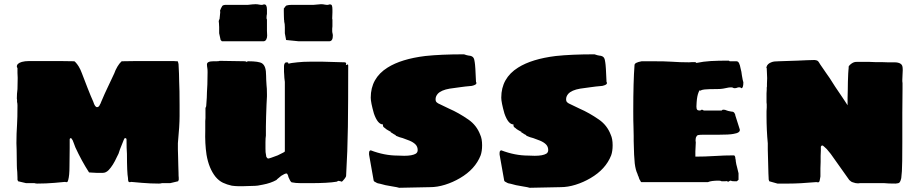

<svg xmlns="http://www.w3.org/2000/svg" viewBox="-20 -869 4366 912"><path d="M144 1H126H111H104L66 -8L63 -15V-25L62 -52Q60 -70 60 -83L59 -159Q58 -170 58 -189Q58 -235 61 -278Q63 -306 63 -368Q63 -378 61 -385V-395L60 -401Q60 -424 63 -446L64 -499L63 -523V-546Q60 -549 60 -553Q60 -568 84 -575Q98 -579 119 -579H265L333 -578Q333 -578 334.5 -577Q336 -576 338 -574Q346 -566 354 -553Q363 -538 369 -521Q376 -501 396 -451Q412 -410 423 -386Q431 -360 441 -360Q450 -360 455 -373Q457 -375 461 -386L477 -423Q479 -427 491 -453Q494 -458 508 -489L523 -521Q525 -527 529 -536Q533 -545 538 -553Q548 -569 554 -574Q556 -578 560 -578L628 -579H773H785H794H806Q810 -578 824 -578Q825 -578 828 -565Q831 -514 831 -483Q833 -445 833 -368V-318Q833 -273 825 -189V-159Q826 -146 826 -123L827 -81Q828 -69 828 -49Q828 -31 829 -25V-15L826 -8L788 1H780H766H749Q743 3 734 3Q695 3 654 -0.5Q613 -4 603 -5L599 -4H594Q588 -4 588 -23Q583 -49 583 -138Q581 -163 581 -206Q581 -213 574 -213Q571 -213 568 -205Q553 -169 550 -160L543 -139L535 -123Q517 -83 496 -61Q483 -48 469 -48H456H438Q425 -48 419 -49Q408 -49 403 -50Q368 -104 338 -169Q334 -181 330.5 -189Q327 -197 325 -203Q318 -213 318 -213Q311 -213 311 -206V-166Q311 -105 310 -78Q310 -35 304 -14Q303 -10 301.5 -7Q300 -4 298 -4H293L289 -5Q280 -4 239.5 -0.5Q199 3 158 3Q149 3 144 1Z M1081 13Q1058 8 1039 -1Q1020 -10 1004 -29Q972 -69 961 -134Q953 -187 955 -250V-294Q955 -303 956 -308V-328V-346V-356L959 -363Q959 -364 959.5 -366Q960 -368 960 -373Q963 -409 963 -431L965 -468Q966 -493 966 -526Q966 -539 965 -544Q963 -556 963 -563Q963 -578 994 -578H1008Q1020 -578 1024 -580L1146 -578Q1146 -578 1147.5 -576.5Q1149 -575 1150 -575L1158 -578Q1210 -578 1225 -568Q1235 -561 1239.5 -547Q1244 -533 1244 -509Q1244 -493 1246 -465Q1248 -451 1248 -421V-411Q1246 -382 1244 -316L1243 -268V-225Q1241 -213 1241 -193V-178V-163Q1240 -149 1245 -124Q1250 -116 1254 -116Q1260 -116 1299 -131L1323 -143Q1333 -147 1333 -151V-480Q1330 -501 1330 -513Q1329 -518 1329 -528V-543V-553Q1329 -565 1334 -570Q1336 -573 1344 -573Q1346 -573 1348 -571.5Q1350 -570 1350 -568V-566Q1360 -570 1393 -573Q1420 -576 1453 -576H1478H1494H1513L1618 -573Q1620 -573 1621.5 -572Q1623 -571 1623 -570Q1624 -570 1624 -569Q1624 -568 1624 -568V-563Q1623 -563 1623 -560L1628 -561Q1629 -563 1631 -563Q1634 -563 1634 -558Q1634 -383 1632.5 -267.5Q1631 -152 1624 -34Q1624 -29 1616 -19Q1612 -14 1609 -11Q1608 -9 1606 -8Q1604 -7 1603 -6Q1602 -7 1596 -8.5Q1590 -10 1586 -10L1583 -8Q1581 -6 1579 -6Q1539 1 1453 1H1409Q1384 1 1365 -3Q1358 -8 1350 -28Q1349 -35 1346 -40Q1344 -45 1341 -45Q1333 -45 1316 -34Q1314 -32 1310.5 -29.5Q1307 -27 1304 -24Q1296 -18 1293 -14Q1266 1 1229 8Q1204 14 1183 14Q1160 14 1149 15Q1109 17 1081 13ZM1028 -679 1021 -711V-740L1020 -760L1019 -766Q1019 -774 1023 -779L1026 -810V-813L1025 -818Q1029 -830 1036 -841Q1041 -846 1054 -846H1158Q1183 -849 1193 -849Q1203 -849 1206 -848Q1209 -848 1212 -847Q1215 -846 1219 -846H1226Q1228 -846 1229.5 -847Q1231 -848 1233 -848H1236Q1248 -848 1248 -823V-803Q1246 -795 1246 -783Q1246 -782 1246.5 -780Q1247 -778 1248 -776V-766V-754V-744V-723Q1249 -715 1249 -700Q1249 -690 1245 -682Q1241 -674 1233 -673H1034ZM1339 -679 1333 -711V-740Q1333 -756 1330 -766V-771Q1329 -773 1329 -779Q1329 -783 1328.5 -792.5Q1328 -802 1328 -820Q1328 -821 1328.5 -822Q1329 -823 1328 -824V-828Q1330 -830 1333.5 -835.5Q1337 -841 1341 -843Q1352 -846 1366 -846H1470Q1497 -849 1504 -849Q1514 -849 1518 -848Q1520 -848 1523 -847Q1526 -846 1531 -846H1538Q1540 -846 1541.5 -847Q1543 -848 1545 -848H1548Q1555 -848 1557 -841.5Q1559 -835 1559 -823V-810L1558 -783Q1558 -782 1558 -780Q1558 -778 1559 -776V-766V-754V-744L1558 -733V-723Q1558 -715 1559 -713Q1561 -705 1561 -700Q1561 -674 1545 -673H1398Z M1864 20 1841 16Q1808 11 1786 4Q1774 3 1765 -3Q1757 -6 1755 -11L1733 -135V-140Q1733 -147 1734.5 -150.5Q1736 -154 1741 -155Q1806 -130 1869 -130Q1889 -130 1900 -129Q1938 -129 1955 -139Q1964 -145 1964 -156Q1964 -172 1954 -182.5Q1944 -193 1925 -201L1893 -213Q1879 -216 1861 -224Q1861 -225 1860 -225.5Q1859 -226 1858 -228Q1854 -229 1841 -238L1835 -241Q1837 -241 1837 -242Q1837 -243 1834 -244Q1831 -246 1822.5 -250.5Q1814 -255 1808 -261Q1799 -266 1799 -273V-278Q1774 -278 1756 -330Q1741 -383 1741 -405Q1741 -498 1821 -548Q1886 -589 2000 -603Q2074 -611 2184 -611Q2198 -606 2206 -605Q2224 -604 2230 -593Q2233 -588 2235 -573Q2238 -557 2241 -480Q2243 -478 2243 -474Q2243 -466 2221 -461Q2197 -458 2190 -458L2167 -455Q2128 -450 2116 -448Q2075 -441 2059 -423Q2049 -411 2049 -398Q2049 -391 2051 -387Q2053 -383 2061 -378Q2070 -373 2113 -353Q2159 -333 2205 -301Q2244 -274 2261 -229Q2270 -210 2270 -179Q2270 -151 2263 -131Q2237 -65 2165 -23Q2131 -3 2094 8.5Q2057 20 2023 20L1876 23Z M2484 20 2461 16Q2428 11 2406 4Q2394 3 2385 -3Q2377 -6 2375 -11L2353 -135V-140Q2353 -147 2354.5 -150.5Q2356 -154 2361 -155Q2426 -130 2489 -130Q2509 -130 2520 -129Q2558 -129 2575 -139Q2584 -145 2584 -156Q2584 -172 2574 -182.5Q2564 -193 2545 -201L2513 -213Q2499 -216 2481 -224Q2481 -225 2480 -225.5Q2479 -226 2478 -228Q2474 -229 2461 -238L2455 -241Q2457 -241 2457 -242Q2457 -243 2454 -244Q2451 -246 2442.5 -250.5Q2434 -255 2428 -261Q2419 -266 2419 -273V-278Q2394 -278 2376 -330Q2361 -383 2361 -405Q2361 -498 2441 -548Q2506 -589 2620 -603Q2694 -611 2804 -611Q2818 -606 2826 -605Q2844 -604 2850 -593Q2853 -588 2855 -573Q2858 -557 2861 -480Q2863 -478 2863 -474Q2863 -466 2841 -461Q2817 -458 2810 -458L2787 -455Q2748 -450 2736 -448Q2695 -441 2679 -423Q2669 -411 2669 -398Q2669 -391 2671 -387Q2673 -383 2681 -378Q2690 -373 2733 -353Q2779 -333 2825 -301Q2864 -274 2881 -229Q2890 -210 2890 -179Q2890 -151 2883 -131Q2857 -65 2785 -23Q2751 -3 2714 8.5Q2677 20 2643 20L2496 23Z M3023 -8Q3016 -17 3013 -30Q3010 -35 3008 -43Q2999 -61 2995 -93Q2991 -139 2991 -166Q2990 -178 2990 -199V-223Q2990 -253 2989 -270Q2988 -288 2988 -341Q2988 -483 2994 -560Q2994 -572 3028 -578H3058H3083Q3140 -578 3168 -576Q3210 -573 3253 -573Q3263 -573 3268 -574H3283L3288 -570Q3321 -577 3356 -579Q3391 -581 3441 -581Q3443 -581 3446 -578H3478Q3486 -578 3490.5 -569Q3495 -560 3498 -543Q3502 -530 3504 -511Q3508 -486 3511 -478Q3511 -450 3501 -450Q3500 -450 3498 -453L3494 -454Q3489 -455 3483 -453Q3477 -450 3470 -450Q3464 -450 3460 -453Q3458 -454 3451 -454Q3442 -454 3430 -451Q3426 -450 3414.5 -448Q3403 -446 3388 -446Q3345 -446 3326 -444Q3315 -443 3305 -438V-440Q3301 -440 3298 -430Q3291 -413 3289 -383Q3288 -374 3288 -363Q3288 -352 3291.5 -348Q3295 -344 3303 -344Q3309 -344 3313 -348Q3315 -348 3318 -347Q3321 -346 3323 -344H3408Q3409 -346 3411 -347Q3413 -348 3415 -348Q3425 -348 3430 -345Q3436 -342 3454 -339Q3464 -339 3468 -333Q3473 -326 3473 -320L3494 -254Q3497 -238 3464 -233Q3445 -229 3391 -229H3348H3318Q3304 -229 3297 -227.5Q3290 -226 3288 -220Q3284 -215 3284 -204V-200Q3284 -195 3285 -193L3284 -171Q3283 -164 3283 -150V-140V-131V-125Q3328 -125 3375 -128Q3421 -131 3466 -131Q3469 -131 3471 -126.5Q3473 -122 3473 -116Q3475 -110 3475 -103Q3477 -88 3481 -75L3488 -46V-26V-23V-15L3480 -8H3473H3470Q3459 -8 3456 -9Q3453 -11 3449 -11Q3447 -10 3443 -8Q3439 -6 3436 -4V-9L3424 -8H3409Q3405 -8 3403 -10L3395 -11Q3358 -11 3343 -4H3026Q3024 -4 3023 -8Z M3712 3H3696H3681H3673L3634 -8L3632 -14Q3631 -14 3631 -24Q3631 -37 3630 -45L3629 -83Q3628 -95 3628 -121Q3628 -146 3627 -158V-188Q3621 -251 3621 -318V-326V-341Q3621 -353 3622 -358V-366V-373Q3621 -376 3621 -383V-394V-400V-410V-426Q3621 -438 3622 -443V-453L3623 -458V-471Q3624 -481 3624 -498Q3624 -511 3623 -521L3622 -544L3621 -548Q3618 -550 3621 -551Q3625 -567 3646 -574Q3656 -578 3679 -578Q3696 -578 3768 -581Q3804 -583 3813 -583Q3828 -584 3849 -584Q3859 -583 3863 -580.5Q3867 -578 3870.5 -572Q3874 -566 3876 -563L3896 -534Q3895 -535 3921 -498Q3945 -459 3979 -410Q3984 -402 3991 -392Q3998 -382 4006 -369V-404Q4007 -418 4007 -444Q4007 -478 4009 -520Q4009 -528 4010 -534.5Q4011 -541 4011 -545Q4011 -555 4012 -555Q4016 -561 4026 -568Q4038 -576 4051 -575H4101H4111Q4126 -575 4136 -574H4166Q4176 -573 4196 -573H4218H4228Q4248 -573 4258 -566Q4264 -562 4266 -555.5Q4268 -549 4268 -536Q4268 -523 4267 -514Q4266 -504 4266 -490V-483Q4267 -480 4267 -474V-448L4266 -333V-220V-193Q4266 -85 4264 -56L4261 -23Q4256 0 4247 1Q4245 1 4241.5 2Q4238 3 4234 3Q4198 3 4181 1H4129H4077H4064Q4061 2 4056 2Q4044 2 4031 -3Q4023 -5 4014 -14L3926 -138Q3921 -145 3907 -161L3894 -173Q3889 -178 3886 -178Q3883 -178 3881 -175.5Q3879 -173 3879 -171V-154Q3878 -146 3878 -129V-100Q3877 -89 3877 -70V-46V-31Q3876 -29 3876 -25Q3876 -24 3873 -9Q3871 -5 3870 -4Q3869 -3 3863 -3Q3861 -4 3859.5 -4Q3858 -4 3857 -4Q3778 3 3726 3Z"/></svg>

Font: Sigmar One
Style: Regular
Weight: 400
Designer: Vernon Adams
Foundry: Vernon Adams
Version: Version 2.000